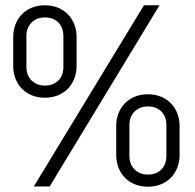

<svg xmlns="http://www.w3.org/2000/svg" viewBox="-20 -706 739 727"><path d="M270 -456V-566C270 -632 225 -686 150 -686C75 -686 30 -632 30 -566V-456C30 -390 75 -336 150 -336C225 -336 270 -390 270 -456ZM168 0 584 -686H525L108 0H168ZM220 -570V-452C220 -413 196 -382 150 -382C106 -382 80 -413 80 -452V-570C80 -609 106 -640 150 -640C196 -640 220 -609 220 -570ZM660 -119V-229C660 -295 615 -349 540 -349C465 -349 420 -295 420 -229V-119C420 -53 465 1 540 1C615 1 660 -53 660 -119ZM610 -233V-115C610 -76 586 -45 540 -45C496 -45 470 -76 470 -115V-233C470 -272 496 -303 540 -303C586 -303 610 -272 610 -233Z"/></svg>

Font: ChivoLight
Style: Regular
Weight: 300
Designer: Hector Gatti
Foundry: Omnibus-Type
Version: Version 1.004;PS 001.004;hotconv 1.0.88;makeotf.lib2.5.64775